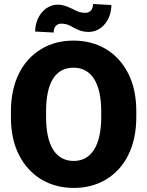

<svg xmlns="http://www.w3.org/2000/svg" viewBox="-20 -922 730 952"><path d="M655.8 -369.6C655.8 -442.4 642.6 -504.9 616.2 -557.1C563 -662.1 465.8 -720.7 344.7 -720.7C283.7 -720.7 230 -706.5 183.6 -678.2C89.8 -621.6 34.2 -514.6 34.2 -369.6V-340.8C34.2 -268.1 47.4 -206.1 74.2 -153.8C127 -49.3 224.1 9.8 345.7 9.8C406.2 9.8 460 -4.4 506.8 -32.7C600.1 -89.4 655.8 -195.8 655.8 -340.8ZM481.9 -340.8C481.9 -201.7 433.1 -124 345.7 -124C255.4 -124 208.5 -201.7 208.5 -340.8V-370.6C208.5 -511.2 254.4 -586.4 344.7 -586.4C432.1 -586.4 481.9 -511.2 481.9 -370.6ZM441.4 -902.3C441.4 -872.6 423.8 -858.4 402.8 -858.4C387.2 -858.4 372.1 -861.8 357.9 -868.7C329.1 -882.3 300.8 -898.9 267.1 -898.9C200.7 -898.9 154.3 -835 154.3 -765.6L246.1 -760.7C246.1 -790.5 263.2 -804.7 283.2 -804.7C299.8 -804.7 314.5 -801.3 327.6 -794.4C353 -780.8 378.9 -763.7 419.4 -763.7C485.8 -763.7 532.2 -826.2 532.2 -897Z"/></svg>

Font: Vazirmatn Black
Style: Regular
Weight: 900
Designer: Saber Rastikerdar
Foundry: Saber Rastikerdar
Version: Version 33.003